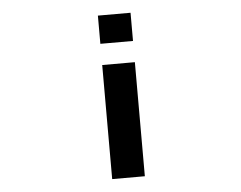

<svg xmlns="http://www.w3.org/2000/svg" viewBox="-53 -815 1105 881"><g transform="rotate(-5 500.0 -374.5)"><path d="M428.7 -621.1V-751H579.1V-621.1ZM428.7 2V-523.4H579.1V2Z"/></g></svg>

Font: Gen Shin Gothic Monospace Bold
Style: Bold
Weight: 700
Designer: [Source Han Sans]
Ryoko NISHIZUKA  (kana & ideographs); Paul D. Hunt (Latin, Greek & Cyrillic); Wenlong ZHANG  (bopomofo
Version: Version 1.002.20150607